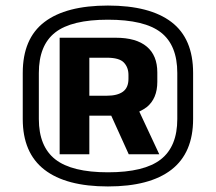

<svg xmlns="http://www.w3.org/2000/svg" viewBox="-20 -876 778 692"><path d="M369 -204Q218 -204 140 -264.5Q62 -325 62 -447V-613Q62 -737 140 -796.5Q218 -856 369 -856Q520 -856 598 -796.5Q676 -737 676 -613V-447Q676 -325 598 -264.5Q520 -204 369 -204ZM369 -255Q500 -255 559.5 -301.5Q619 -348 619 -447V-613Q619 -713 560 -759Q501 -805 369 -805Q238 -805 179 -759Q120 -713 120 -613V-447Q120 -348 179.5 -301.5Q239 -255 369 -255ZM195 -740H397Q471 -740 509 -708Q547 -676 547 -615V-581Q547 -521 509 -490Q497 -481 482 -474L554 -320H444L381 -459H302V-320H195ZM302 -531H365Q403 -531 423 -545.5Q443 -560 443 -592V-606Q443 -633 426.5 -650.5Q410 -668 365 -668H302Z"/></svg>

Font: Pathway Extreme 8pt Thin 12pt ExtraBold
Style: Regular
Weight: 800
Version: Version 1.001;gftools[0.9.26]